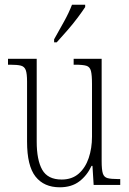

<svg xmlns="http://www.w3.org/2000/svg" viewBox="-20 -786 550 816"><path d="M234 10Q167 10 131 -35.5Q95 -81 95 -184V-439Q95 -473 89.5 -488Q84 -503 69 -507Q54 -511 23 -511H14V-536H136V-184Q136 -106 159.5 -64.5Q183 -23 242 -23Q286 -23 314.5 -48Q343 -73 357 -114.5Q371 -156 371 -205V-429Q371 -467 366.5 -484.5Q362 -502 347 -506.5Q332 -511 300 -511H293V-536H412V-101Q412 -65 417 -49Q422 -33 437 -29Q452 -25 481 -25H491V0H378L373 -81H369Q350 -40 317 -15Q284 10 234 10ZM210 -619Q232 -658 252.5 -695Q273 -732 286 -766H342V-756Q331 -739 310.5 -711.5Q290 -684 265.5 -656Q241 -628 221 -606H210Z"/></svg>

Font: Noto Serif Myanmar Condensed ExtraLight
Style: Regular
Weight: 200
Width: 3
Designer: Ben Mitchell and the Monotype Design Team
Foundry: Monotype Imaging Inc.
Version: Version 2.106; ttfautohint (v1.8.4.7-5d5b)